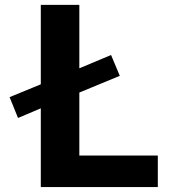

<svg xmlns="http://www.w3.org/2000/svg" viewBox="-20 -752 705 774"><path d="M427.7 -530.3 462.9 -446.3 299.8 -378.9V-125H616.2V2H144.5V-315.4L52.7 -276.4L18.6 -360.4L144.5 -412.1V-732.4H299.8V-476.6Z"/></svg>

Font: Nasu
Style: Bold
Weight: 700
Designer: Ryoko NISHIZUKA (kana &amp; ideographs); Paul D. Hunt (Latin, Greek &amp; Cyrillic); Wenlong ZHANG (bopomofo); Sandoll C
Version: Version 2014.1215